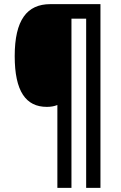

<svg xmlns="http://www.w3.org/2000/svg" viewBox="-20 -780 582 927"><path d="M465 127V-760H223C110 -760 51 -683 51 -509C51 -339 105 -264 206 -264C226 -264 242 -267 257 -273V127H325V-690H396V127Z"/></svg>

Font: Noto Sans Arabic Cond SemBd
Style: Regular
Weight: 600
Width: 3
Designer: Monotype Design Team, Nadine Chahine, Nizar Qandah and Khaled Hosny
Foundry: Monotype Imaging Inc.
Version: Version 2.012